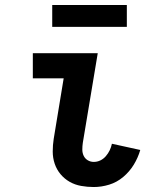

<svg xmlns="http://www.w3.org/2000/svg" viewBox="-20 -744 640 772"><path d="M357 8Q331 8 306 3.5Q281 -1 260 -13Q239 -25 223.5 -43.5Q208 -62 200 -85.5Q192 -109 192 -135Q192 -161 196 -186L236 -429H112V-530H373L313 -170Q311 -156 311 -142.5Q311 -129 316.5 -117.5Q322 -106 333 -99.5Q344 -93 357 -93Q371 -93 383.5 -99Q396 -105 405.5 -116Q415 -127 421 -139.5Q427 -152 430 -166L544 -141Q535 -110 518 -82Q501 -54 475.5 -32.5Q450 -11 419 -1.5Q388 8 357 8ZM190 -636V-724H490V-636Z"/></svg>

Font: Iosevka Curly Slab Extended
Style: Bold Italic
Weight: 700
Width: 7
Italic angle: -9°
Monospace: yes
Designer: Belleve Invis
Foundry: Belleve Invis
Version: Version 11.0.0; ttfautohint (v1.8.3)